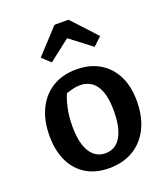

<svg xmlns="http://www.w3.org/2000/svg" viewBox="-140 -847 823 953"><g transform="rotate(-20 272.0 -370.0)"><path d="M273 11Q203 11 152.5 -19.5Q102 -50 75 -106.5Q48 -163 48 -241Q48 -322 77 -381.5Q106 -441 159 -473.5Q212 -506 285 -506Q356 -506 407.5 -475.5Q459 -445 487 -389.5Q515 -334 515 -257Q515 -175 485.5 -114.5Q456 -54 401.5 -21.5Q347 11 273 11ZM281 -65Q315 -65 339.5 -85Q364 -105 377.5 -146.5Q391 -188 391 -249Q391 -308 378 -347Q365 -386 339 -406Q313 -426 276 -426Q252 -426 220 -416.5Q188 -407 143 -388L213 -437Q192 -393 181.5 -347Q171 -301 171 -246Q171 -185 184.5 -145Q198 -105 222.5 -85Q247 -65 281 -65ZM334 -751 454 -621 410 -580 296 -667 184 -580 140 -621 260 -751Z"/></g></svg>

Font: Piazzolla Thin
Style: Bold
Weight: 700
Version: Version 2.005